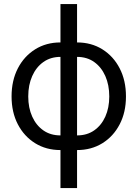

<svg xmlns="http://www.w3.org/2000/svg" viewBox="-20 -748 696 972"><path d="M286.1 11.7Q213.9 11.7 158 -22.9Q102.1 -57.6 70.3 -118.7Q38.6 -179.7 38.6 -259.8Q38.6 -340.3 70.3 -401.9Q102.1 -463.4 158 -498.3Q213.9 -533.2 286.1 -533.2H370.1Q442.4 -533.2 498.3 -498.3Q554.2 -463.4 585.9 -401.9Q617.7 -340.3 617.7 -259.8Q617.7 -179.7 585.9 -118.7Q554.2 -57.6 498.3 -22.9Q442.4 11.7 370.1 11.7ZM286.1 -62.5H370.1Q420.4 -62.5 456.8 -87.9Q493.2 -113.3 513.2 -157.7Q533.2 -202.1 533.2 -259.8Q533.2 -317.9 513.2 -363Q493.2 -408.2 456.8 -434.1Q420.4 -460 370.1 -460H286.1Q236.3 -460 199.7 -434.1Q163.1 -408.2 143.1 -363Q123 -317.9 123 -259.8Q123 -202.1 143.1 -157.7Q163.1 -113.3 199.5 -87.9Q235.8 -62.5 286.1 -62.5ZM286.1 204.1V-727.5H370.1V204.1Z"/></svg>

Font: Inter 28pt
Style: Regular
Weight: 400
Designer: Rasmus Andersson
Foundry: rsms
Version: Version 4.001;git-66647c0bb